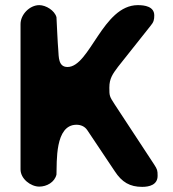

<svg xmlns="http://www.w3.org/2000/svg" viewBox="-20 -727 674 748"><path d="M133 -707C96 -707 60 -671 60 -633V-67C60 -30 100 0 133 0C162 0 193 -17 200 -47C202 -95 193 -241 278 -241C294 -241 310 -235 320 -220L427 -60C455 -17 486 1 534 1C562 1 594 -7 594 -42C594 -63 593 -67 580 -87L427 -320C406 -352 406 -354 406 -386C406 -421 419 -439 440 -467C459 -491 548 -603 567 -627C579 -641 581 -651 581 -667C581 -702 543 -707 517 -707C380 -707 330 -466 243 -466C207 -466 209 -505 207 -533C205 -552 201 -641 200 -660C193 -686 159 -707 133 -707Z"/></svg>

Font: Asimov Print
Style: Regular
Weight: 500
Designer: Google
Version: Version 2.000980: 2014